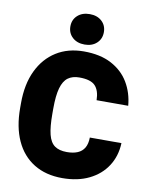

<svg xmlns="http://www.w3.org/2000/svg" viewBox="-100 -1009 858 1092"><g transform="rotate(10 328.5 -463.0)"><path d="M633.3 -244.6Q630.4 -169.4 593.3 -112.1Q556.2 -54.7 490.5 -22.5Q424.8 9.8 335.9 9.8Q239.7 9.8 171.4 -32.5Q103 -74.7 67.1 -153.3Q31.2 -231.9 31.2 -340.8V-369.6Q31.2 -479 68.8 -557.6Q106.4 -636.2 174.1 -678.7Q241.7 -721.2 333 -721.2Q427.7 -721.2 492.4 -687Q557.1 -652.8 592.5 -593.8Q627.9 -534.7 634.3 -460.4H451.7Q450.7 -516.1 424.8 -543.5Q398.9 -570.8 333 -570.8Q293.5 -570.8 267.8 -552Q242.2 -533.2 229.7 -489.5Q217.3 -445.8 217.3 -370.6V-340.8Q217.3 -265.1 228.3 -221.4Q239.3 -177.7 265.4 -159.2Q291.5 -140.6 335.9 -140.6Q372.6 -140.6 397.9 -151.4Q423.3 -162.1 436.8 -185.1Q450.2 -208 450.7 -244.6ZM329.1 -760.3Q285.6 -760.3 258.8 -784.9Q231.9 -809.6 231.9 -848.1Q231.9 -887.2 258.8 -911.6Q285.6 -936 329.1 -936Q372.1 -936 398.7 -911.6Q425.3 -887.2 425.3 -848.1Q425.3 -809.6 398.7 -784.9Q372.1 -760.3 329.1 -760.3Z"/></g></svg>

Font: Heebo Black
Style: Regular
Weight: 900
Designer: Oded Ezer
Foundry: Ezer Type House
Version: Version 3.100